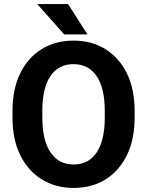

<svg xmlns="http://www.w3.org/2000/svg" viewBox="-20 -922 729 952"><path d="M647.5 -372.1V-338.4Q647.5 -230.5 609.1 -152.3Q570.8 -74.2 502.9 -32.2Q435.1 9.8 345.2 9.8Q256.3 9.8 187.7 -32.2Q119.1 -74.2 80.6 -152.3Q42 -230.5 42 -338.4V-372.1Q42 -480.5 80.3 -558.6Q118.7 -636.7 187 -678.7Q255.4 -720.7 344.2 -720.7Q434.1 -720.7 502.2 -678.7Q570.3 -636.7 608.9 -558.6Q647.5 -480.5 647.5 -372.1ZM499.5 -338.4V-373Q499.5 -485.4 459 -544.7Q418.5 -604 344.2 -604Q270 -604 230 -544.7Q189.9 -485.4 189.9 -373V-338.4Q189.9 -226.6 230.5 -166.5Q271 -106.4 345.2 -106.4Q419.4 -106.4 459.5 -166.5Q499.5 -226.6 499.5 -338.4ZM317.4 -901.9 413.6 -751.5H298.3L164.6 -901.9Z"/></svg>

Font: Vazirmatn UI FD
Style: Bold
Weight: 700
Designer: Saber Rastikerdar
Foundry: Saber Rastikerdar
Version: Version 33.003